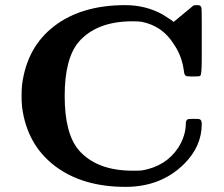

<svg xmlns="http://www.w3.org/2000/svg" viewBox="-20 -717 871 748"><path d="M66 -387Q85 -534 191.5 -615.5Q298 -697 468 -697Q547 -697 613 -661Q626 -653 650 -637Q655 -632 657 -632L733 -695Q735 -697 746 -697Q757 -697 759 -695Q764 -692 765 -685Q766 -675 766 -627V-489Q766 -424 760 -422L759 -421Q755 -419 732 -419Q709 -419 705 -421Q698 -426 697 -436Q690 -498 657 -545Q613 -616 532 -632Q522 -634 496 -634Q356 -634 286 -553Q232 -488 232 -343Q232 -198 286 -133Q356 -52 497 -52Q525 -52 533 -53Q626 -69 674 -141Q704 -188 704 -237Q704 -248 711 -252Q714 -254 735 -254Q756 -254 759 -252Q766 -248 766 -234Q766 -147 698 -79Q608 11 469 11Q300 11 192.5 -71.5Q85 -154 66 -300Q64 -320 64 -343Q64 -367 66 -387Z"/></svg>

Font: KaTeX_Main
Style: Bold
Weight: 700
Version: Version 1.1; ttfautohint (v1.3)